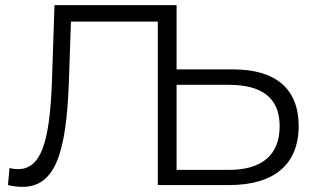

<svg xmlns="http://www.w3.org/2000/svg" viewBox="-20 -720 1226 747"><path d="M667 -450V-700H192L182 -400C173 -164 139 -62 50 -62C39 -62 30 -63 17 -66L11 0C32 5 49 7 67 7C194 7 238 -122 248 -402L256 -636H594V0H872C1045 0 1142 -79 1142 -230C1142 -375 1052 -450 887 -450ZM667 -59V-390H870C1001 -390 1068 -338 1068 -229C1068 -117 999 -59 870 -59Z"/></svg>

Font: Talent
Style: Regular
Weight: 400
Designer: Mike Powis
Version: Version 1.001;hotconv 1.0.109;makeotfexe 2.5.65596